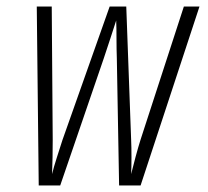

<svg xmlns="http://www.w3.org/2000/svg" viewBox="-20 -570 640 590"><path d="M99 0 93 -550H139L142 -141Q142 -119 141.5 -87.5Q141 -56 140 -35Q145 -56 155 -87Q165 -118 172 -140L317 -550H368L383 -140Q384 -118 384 -87Q384 -56 383 -35Q388 -56 396.5 -87.5Q405 -119 412 -141L545 -550H593L412 0H346L339 -391Q338 -418 338 -451.5Q338 -485 337 -507Q330 -485 319 -451.5Q308 -418 299 -391L165 0Z"/></svg>

Font: NKDuy Mono Thin
Style: Italic
Weight: 100
Italic angle: -9°
Monospace: yes
Designer: NKDuy
Foundry: NKDuy
Version: Version 2.251; ttfautohint (v1.8.4.7-5d5b)